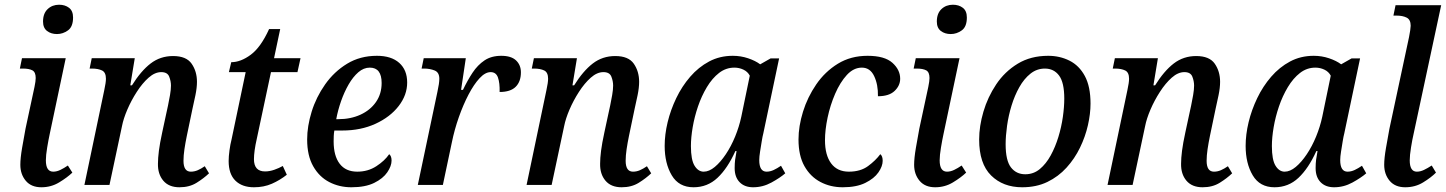

<svg xmlns="http://www.w3.org/2000/svg" viewBox="-20 -782 6115 812"><path d="M221 -638Q196 -638 179 -651Q162 -664 162 -691Q162 -725 181.5 -743.5Q201 -762 230 -762Q255 -762 272 -749Q289 -736 289 -708Q289 -669 267.5 -653.5Q246 -638 221 -638ZM155 10Q112 10 89 -17.5Q66 -45 66 -85Q66 -113 73.5 -157Q81 -201 88 -238L126 -415Q131 -439 131 -452Q131 -477 117 -484.5Q103 -492 77 -492H64L73 -536H258L190 -214Q185 -191 179.5 -158Q174 -125 174 -104Q174 -56 205 -56Q220 -56 235.5 -63.5Q251 -71 267 -82L286 -52Q264 -31 230 -10.5Q196 10 155 10Z M739 10Q694 10 670.5 -18Q647 -46 648 -90Q648 -113 652 -144.5Q656 -176 666 -222L683 -301Q686 -314 690.5 -335.5Q695 -357 699 -380Q703 -403 703 -420Q703 -439 695.5 -458Q688 -477 662 -477Q635 -477 608.5 -453.5Q582 -430 558.5 -393.5Q535 -357 518.5 -318.5Q502 -280 496 -249L443 0H337L421 -401Q428 -433 428 -449Q428 -476 411.5 -484Q395 -492 369 -492H359L368 -536H550L531 -421H538Q576 -482 617 -513.5Q658 -545 712 -545Q768 -545 790.5 -512.5Q813 -480 813 -436Q813 -411 806.5 -379.5Q800 -348 794 -322L770 -207Q764 -178 760 -151Q756 -124 756 -102Q756 -56 787 -56Q802 -56 816 -62Q830 -68 846 -79L864 -49Q842 -28 811.5 -9Q781 10 739 10Z M1054 10Q1004 10 975.5 -18Q947 -46 947 -101Q947 -120 950.5 -146Q954 -172 959 -191L1019 -477H948L958 -519Q998 -519 1040.5 -550.5Q1083 -582 1118 -659H1165L1139 -536H1251L1238 -477H1126L1066 -195Q1060 -169 1057 -147Q1054 -125 1054 -109Q1054 -57 1101 -57Q1120 -57 1140 -64Q1160 -71 1176 -80L1193 -43Q1164 -20 1130 -5Q1096 10 1054 10Z M1466 10Q1415 10 1372.5 -12Q1330 -34 1304.5 -79Q1279 -124 1279 -192Q1279 -248 1298 -309.5Q1317 -371 1355 -425Q1393 -479 1448 -512.5Q1503 -546 1574 -546Q1635 -546 1668.5 -516Q1702 -486 1702 -433Q1702 -380 1666 -333.5Q1630 -287 1568 -258.5Q1506 -230 1427 -230H1394Q1392 -219 1391.5 -207Q1391 -195 1391 -184Q1391 -123 1416.5 -89.5Q1442 -56 1491 -56Q1536 -56 1571.5 -79Q1607 -102 1626 -130Q1636 -122 1636 -103Q1636 -80 1618 -53.5Q1600 -27 1562.5 -8.5Q1525 10 1466 10ZM1411 -278Q1463 -278 1504.5 -297Q1546 -316 1570 -350.5Q1594 -385 1594 -431Q1594 -496 1544 -496Q1518 -496 1495.5 -476.5Q1473 -457 1454.5 -425Q1436 -393 1422.5 -354.5Q1409 -316 1402 -278Z M1830 -394Q1838 -430 1838 -449Q1838 -476 1818 -484Q1798 -492 1774 -492H1763L1772 -536H1950L1930 -402H1938Q1957 -442 1978.5 -474.5Q2000 -507 2029 -526.5Q2058 -546 2100 -546Q2142 -546 2162.5 -526.5Q2183 -507 2183 -476Q2183 -437 2161 -415Q2139 -393 2093 -393Q2094 -431 2086 -454Q2078 -477 2055 -477Q2032 -477 2008 -451Q1984 -425 1961.5 -382Q1939 -339 1920.5 -286.5Q1902 -234 1891 -180L1853 0H1747Z M2609 10Q2564 10 2540.5 -18Q2517 -46 2518 -90Q2518 -113 2522 -144.5Q2526 -176 2536 -222L2553 -301Q2556 -314 2560.5 -335.5Q2565 -357 2569 -380Q2573 -403 2573 -420Q2573 -439 2565.5 -458Q2558 -477 2532 -477Q2505 -477 2478.5 -453.5Q2452 -430 2428.5 -393.5Q2405 -357 2388.5 -318.5Q2372 -280 2366 -249L2313 0H2207L2291 -401Q2298 -433 2298 -449Q2298 -476 2281.5 -484Q2265 -492 2239 -492H2229L2238 -536H2420L2401 -421H2408Q2446 -482 2487 -513.5Q2528 -545 2582 -545Q2638 -545 2660.5 -512.5Q2683 -480 2683 -436Q2683 -411 2676.5 -379.5Q2670 -348 2664 -322L2640 -207Q2634 -178 2630 -151Q2626 -124 2626 -102Q2626 -56 2657 -56Q2672 -56 2686 -62Q2700 -68 2716 -79L2734 -49Q2712 -28 2681.5 -9Q2651 10 2609 10Z M2913 10Q2851 10 2821 -40.5Q2791 -91 2791 -165Q2791 -213 2803.5 -265Q2816 -317 2840 -367Q2864 -417 2899 -457.5Q2934 -498 2979 -522Q3024 -546 3079 -546Q3113 -546 3144 -535.5Q3175 -525 3195 -510L3239 -535H3275L3208 -217Q3205 -206 3201.5 -184.5Q3198 -163 3194.5 -141Q3191 -119 3191 -105Q3191 -56 3222 -56Q3237 -56 3252 -63Q3267 -70 3283 -81L3301 -49Q3279 -30 3242.5 -10Q3206 10 3165 10Q3129 10 3108 -11.5Q3087 -33 3087 -71Q3087 -91 3089 -106.5Q3091 -122 3095 -143H3090Q3057 -70 3014.5 -30Q2972 10 2913 10ZM2956 -56Q2979 -56 3003 -76Q3027 -96 3049.5 -129.5Q3072 -163 3089 -204.5Q3106 -246 3115 -288L3151 -462Q3142 -479 3124 -487.5Q3106 -496 3086 -496Q3050 -496 3021 -473.5Q2992 -451 2969.5 -413.5Q2947 -376 2932 -332Q2917 -288 2909.5 -244Q2902 -200 2902 -164Q2902 -106 2917.5 -81Q2933 -56 2956 -56Z M3544 10Q3492 10 3449.5 -12.5Q3407 -35 3382 -79.5Q3357 -124 3357 -192Q3357 -248 3376 -309.5Q3395 -371 3432 -425Q3469 -479 3523.5 -512.5Q3578 -546 3649 -546Q3721 -546 3754 -516.5Q3787 -487 3787 -449Q3787 -420 3763.5 -397.5Q3740 -375 3693 -375Q3694 -424 3677 -460Q3660 -496 3625 -496Q3590 -496 3561.5 -465Q3533 -434 3512 -385.5Q3491 -337 3480 -284.5Q3469 -232 3469 -189Q3469 -126 3495 -91Q3521 -56 3570 -56Q3619 -56 3651 -79.5Q3683 -103 3703 -130Q3713 -122 3713 -102Q3713 -79 3695 -53Q3677 -27 3639.5 -8.5Q3602 10 3544 10Z M4001 -638Q3976 -638 3959 -651Q3942 -664 3942 -691Q3942 -725 3961.5 -743.5Q3981 -762 4010 -762Q4035 -762 4052 -749Q4069 -736 4069 -708Q4069 -669 4047.5 -653.5Q4026 -638 4001 -638ZM3935 10Q3892 10 3869 -17.5Q3846 -45 3846 -85Q3846 -113 3853.5 -157Q3861 -201 3868 -238L3906 -415Q3911 -439 3911 -452Q3911 -477 3897 -484.5Q3883 -492 3857 -492H3844L3853 -536H4038L3970 -214Q3965 -191 3959.5 -158Q3954 -125 3954 -104Q3954 -56 3985 -56Q4000 -56 4015.5 -63.5Q4031 -71 4047 -82L4066 -52Q4044 -31 4010 -10.5Q3976 10 3935 10Z M4303 10Q4222 10 4171.5 -40Q4121 -90 4121 -192Q4121 -248 4139 -309.5Q4157 -371 4193 -425Q4229 -479 4284 -512.5Q4339 -546 4413 -546Q4462 -546 4503 -525.5Q4544 -505 4568 -460.5Q4592 -416 4592 -344Q4592 -301 4581 -252.5Q4570 -204 4547.5 -157.5Q4525 -111 4490.5 -73Q4456 -35 4409.5 -12.5Q4363 10 4303 10ZM4316 -45Q4351 -45 4377.5 -67Q4404 -89 4423.5 -124.5Q4443 -160 4456 -202.5Q4469 -245 4475 -287.5Q4481 -330 4481 -365Q4481 -433 4459 -462.5Q4437 -492 4399 -492Q4365 -492 4338 -470.5Q4311 -449 4291 -413.5Q4271 -378 4258 -335.5Q4245 -293 4239 -250Q4233 -207 4233 -172Q4233 -103 4255.5 -74Q4278 -45 4316 -45Z M5066 10Q5021 10 4997.5 -18Q4974 -46 4975 -90Q4975 -113 4979 -144.5Q4983 -176 4993 -222L5010 -301Q5013 -314 5017.5 -335.5Q5022 -357 5026 -380Q5030 -403 5030 -420Q5030 -439 5022.5 -458Q5015 -477 4989 -477Q4962 -477 4935.5 -453.5Q4909 -430 4885.5 -393.5Q4862 -357 4845.5 -318.5Q4829 -280 4823 -249L4770 0H4664L4748 -401Q4755 -433 4755 -449Q4755 -476 4738.5 -484Q4722 -492 4696 -492H4686L4695 -536H4877L4858 -421H4865Q4903 -482 4944 -513.5Q4985 -545 5039 -545Q5095 -545 5117.5 -512.5Q5140 -480 5140 -436Q5140 -411 5133.5 -379.5Q5127 -348 5121 -322L5097 -207Q5091 -178 5087 -151Q5083 -124 5083 -102Q5083 -56 5114 -56Q5129 -56 5143 -62Q5157 -68 5173 -79L5191 -49Q5169 -28 5138.5 -9Q5108 10 5066 10Z M5370 10Q5308 10 5278 -40.5Q5248 -91 5248 -165Q5248 -213 5260.5 -265Q5273 -317 5297 -367Q5321 -417 5356 -457.5Q5391 -498 5436 -522Q5481 -546 5536 -546Q5570 -546 5601 -535.5Q5632 -525 5652 -510L5696 -535H5732L5665 -217Q5662 -206 5658.5 -184.5Q5655 -163 5651.5 -141Q5648 -119 5648 -105Q5648 -56 5679 -56Q5694 -56 5709 -63Q5724 -70 5740 -81L5758 -49Q5736 -30 5699.5 -10Q5663 10 5622 10Q5586 10 5565 -11.5Q5544 -33 5544 -71Q5544 -91 5546 -106.5Q5548 -122 5552 -143H5547Q5514 -70 5471.5 -30Q5429 10 5370 10ZM5413 -56Q5436 -56 5460 -76Q5484 -96 5506.5 -129.5Q5529 -163 5546 -204.5Q5563 -246 5572 -288L5608 -462Q5599 -479 5581 -487.5Q5563 -496 5543 -496Q5507 -496 5478 -473.5Q5449 -451 5426.5 -413.5Q5404 -376 5389 -332Q5374 -288 5366.5 -244Q5359 -200 5359 -164Q5359 -106 5374.5 -81Q5390 -56 5413 -56Z M5923 10Q5880 10 5857 -17.5Q5834 -45 5834 -85Q5834 -113 5841.5 -156Q5849 -199 5856 -237L5939 -625Q5942 -640 5944 -653.5Q5946 -667 5946 -673Q5946 -699 5929 -707.5Q5912 -716 5887 -716H5873L5882 -760H6075L5958 -214Q5953 -193 5947.5 -159Q5942 -125 5942 -104Q5942 -56 5972 -56Q5987 -56 6002.5 -63.5Q6018 -71 6035 -82L6053 -52Q6032 -31 5998.5 -10.5Q5965 10 5923 10Z"/></svg>

Font: Noto Serif SemiCondensed Medium
Style: Italic
Weight: 500
Width: 4
Italic angle: -12°
Designer: Monotype Design Team
Foundry: Monotype Imaging Inc.
Version: Version 2.013